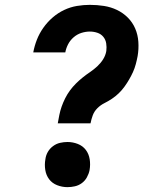

<svg xmlns="http://www.w3.org/2000/svg" viewBox="-20 -763 640 791"><path d="M218 -255Q221 -272 224.5 -289.5Q228 -307 234 -324Q240 -341 248.5 -358Q257 -375 268 -390Q279 -405 292.5 -418.5Q306 -432 321 -444Q336 -456 351.5 -466.5Q367 -477 381 -490Q395 -503 405 -519Q415 -535 418 -553Q420 -569 417.5 -584.5Q415 -600 405.5 -611.5Q396 -623 381 -628Q366 -633 350 -633Q333 -633 315.5 -627.5Q298 -622 283.5 -609.5Q269 -597 260.5 -580.5Q252 -564 249 -547H117Q122 -574 132 -599.5Q142 -625 158.5 -648.5Q175 -672 197 -691Q219 -710 244.5 -722Q270 -734 297 -738.5Q324 -743 350 -743Q380 -743 408.5 -738.5Q437 -734 462 -722Q487 -710 506.5 -690.5Q526 -671 537 -645.5Q548 -620 550 -590.5Q552 -561 547 -532Q544 -516 539.5 -499Q535 -482 528 -466.5Q521 -451 512 -435.5Q503 -420 492.5 -405.5Q482 -391 469 -378.5Q456 -366 441 -356Q426 -346 410 -338Q394 -330 381 -317Q368 -304 362 -287.5Q356 -271 353 -255ZM258 8Q236 8 215.5 0Q195 -8 182.5 -24.5Q170 -41 166.5 -63Q163 -85 167 -107Q169 -123 177 -137Q185 -151 198.5 -161Q212 -171 227.5 -174.5Q243 -178 258 -178Q280 -178 300.5 -170Q321 -162 333.5 -145.5Q346 -129 349.5 -107Q353 -85 349 -62Q346 -47 338 -32.5Q330 -18 317 -8.5Q304 1 288.5 4.5Q273 8 258 8Z"/></svg>

Font: Iosevka Curly Slab XBdExObl
Style: Regular
Weight: 800
Width: 7
Italic angle: -9°
Monospace: yes
Designer: Belleve Invis
Foundry: Belleve Invis
Version: Version 11.1.0; ttfautohint (v1.8.3)